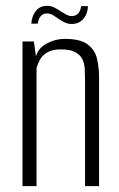

<svg xmlns="http://www.w3.org/2000/svg" viewBox="-20 -637 406 657"><path d="M57 0V-495H96L103 -444Q111 -473 140.5 -488.5Q170 -504 201 -504Q255 -504 280 -485Q305 -466 312 -436Q319 -406 319 -372V0H271V-364Q271 -383 270 -401.5Q269 -420 261.5 -435Q254 -450 237 -459Q220 -468 188 -468Q159 -468 141.5 -457.5Q124 -447 116.5 -432.5Q109 -418 105 -405V0ZM226 -555Q213 -555 204 -559Q195 -563 181 -572Q173 -578 162.5 -584.5Q152 -591 140 -591Q128 -591 120 -582.5Q112 -574 109 -556H87Q89 -583 103 -600Q117 -617 141 -617Q154 -617 165.5 -611.5Q177 -606 188 -598Q198 -592 207 -587Q216 -582 226 -582Q238 -582 246.5 -590Q255 -598 258 -616H281Q280 -597 272.5 -583Q265 -569 253 -562Q241 -555 226 -555Z"/></svg>

Font: Alumni Sans Light
Style: Regular
Weight: 300
Version: Version 1.018